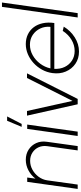

<svg xmlns="http://www.w3.org/2000/svg" viewBox="530 -1320 803 1902"><g transform="rotate(-90 931.0 -368.5)"><path d="M478 -306 435.5 0H392.5L434.5 -301.5Q441 -348.5 423.8 -386.8Q406.5 -425 371.2 -448Q336 -471 289.5 -471Q242.5 -471 201 -448Q159.5 -425 131.2 -386.8Q103 -348.5 96 -301.5L54 0H11L81 -500H124L113 -418.5Q146 -462 195.5 -488Q245 -514 299.5 -514Q357 -514 400.2 -486Q443.5 -458 465 -410.8Q486.5 -363.5 478 -306Z M605.5 -500H648.5L578.5 0H535.5ZM626 -555 686 -699H729L655 -555Z M902.5 0H849.5L737 -502H783L883 -51.5L1110 -502H1156Z M1371.5 13Q1302.5 13 1250.8 -22.5Q1199 -58 1173.8 -117.8Q1148.5 -177.5 1158.5 -250Q1166 -305 1192.2 -352.8Q1218.5 -400.5 1258 -436.8Q1297.5 -473 1345.8 -493.5Q1394 -514 1445.5 -514Q1499.5 -514 1542.2 -493.2Q1585 -472.5 1613.2 -434.8Q1641.5 -397 1652.5 -345.2Q1663.5 -293.5 1654.5 -231.5H1200.5Q1197.5 -173.5 1219.5 -128.2Q1241.5 -83 1282.5 -56.5Q1323.5 -30 1377.5 -30Q1436.5 -30 1488.8 -61.5Q1541 -93 1576.5 -148L1618.5 -138Q1579 -71.5 1512.8 -29.2Q1446.5 13 1371.5 13ZM1205 -270H1616.5Q1622 -324.5 1600.2 -370.8Q1578.5 -417 1536.8 -445Q1495 -473 1440 -473Q1384.5 -473 1335.8 -445.8Q1287 -418.5 1252.2 -372.2Q1217.5 -326 1205 -270Z M1709.5 0 1814.5 -750H1857.5L1752.5 0Z"/></g></svg>

Font: Urbanist ExtraLight
Style: Italic
Weight: 250
Version: Version 1.303